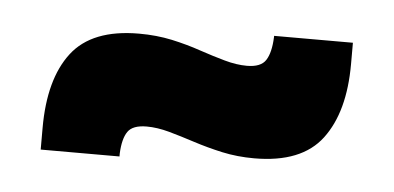

<svg xmlns="http://www.w3.org/2000/svg" viewBox="-30 -470 617 301"><g transform="rotate(5 278.5 -319.0)"><path d="M376.5 -230Q350 -230 326 -235.2Q302 -240.5 280.5 -247.5Q259 -254.5 240 -259.8Q221 -265 204.5 -265Q182.5 -265 174.8 -253.8Q167 -242.5 166 -219V-214.5H42V-248.5Q42 -325.5 74 -367.2Q106 -409 180 -409Q207.5 -409 231.8 -403.8Q256 -398.5 277.2 -391.2Q298.5 -384 317.2 -378.8Q336 -373.5 352.5 -373.5Q374.5 -373.5 382.2 -385.5Q390 -397.5 391 -422V-424H515V-390.5Q515 -315 483 -272.5Q451 -230 376.5 -230Z"/></g></svg>

Font: Anek Kannada ExtraBold
Style: Regular
Weight: 800
Version: Version 1.003